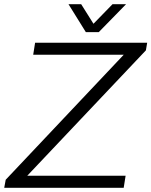

<svg xmlns="http://www.w3.org/2000/svg" viewBox="-38 -888 716 908"><path d="M-18 0 -11 -38 547 -629H119L128 -686H658L652 -650L91 -57H556L547 0ZM558 -868 429 -736H368L286 -868H346L417 -755H384L494 -868Z"/></svg>

Font: Archivo SemiBold ExtraLight
Style: Italic
Weight: 250
Italic angle: -10°
Version: Version 2.001